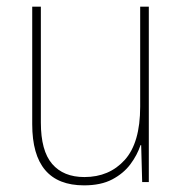

<svg xmlns="http://www.w3.org/2000/svg" viewBox="-20 -599 553 578"><path d="M428 -579V-51H408L405 -162H403Q393 -132 372.5 -104.5Q352 -77 318 -59Q284 -41 233 -41Q77 -41 77 -225V-579H103V-230Q103 -145 137 -105.5Q171 -66 234 -66Q309 -66 355.5 -117.5Q402 -169 402 -278V-579Z"/></svg>

Font: Noto Sans Tamil UI SemiCondensed Thin
Style: Regular
Weight: 100
Width: 4
Designer: Jelle Bosma - Monotype Design Team
Foundry: Monotype Imaging Inc.
Version: Version 2.004; ttfautohint (v1.8.4.7-5d5b)